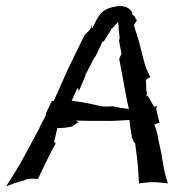

<svg xmlns="http://www.w3.org/2000/svg" viewBox="-20 -601 602 645"><path d="M2 23 3 24C19 18 40 10 61 5L72 0C84 -1 97 -1 108 0V-1C127 -40 146 -82 167 -119V-120C164 -120 163 -125 162 -127C167 -142 169 -159 173 -171C188 -170 208 -173 223 -176L239 -188C240 -189 244 -190 245 -191C241 -191 237 -195 233 -196C247 -196 262 -195 278 -195H327C356 -194 388 -196 415 -198C416 -181 420 -158 423 -141V-139C424 -139 424 -138 424 -138L430 -123C431 -123 431 -122 431 -122L432 -121C433 -121 434 -120 434 -120V-119L440 -73C444 -44 445 -12 447 15H448C461 13 479 11 493 11H503C517 12 531 14 543 15H544C539 0 534 -17 531 -34L523 -78L524 -79L523 -80V-81L511 -137C509 -153 503 -171 498 -184C503 -181 511 -190 516 -188V-189C512 -203 508 -220 505 -235V-236C504 -239 508 -245 509 -247C507 -245 501 -243 498 -242L476 -280C474 -280 472 -279 470 -278C471 -280 473 -282 473 -284C473 -285 474 -290 473 -290C470 -303 472 -318 470 -332C474 -336 480 -341 485 -341V-342C479 -355 470 -371 466 -387L454 -433C448 -462 437 -491 430 -517C431 -518 435 -524 435 -526L437 -528C437 -530 440 -533 441 -534C436 -534 435 -542 433 -544C432 -548 424 -551 424 -553C424 -554 424 -554 425 -555C421 -572 403 -581 379 -581C378 -581 377 -580 377 -580C317 -574 310 -545 290 -506C290 -507 289 -507 289 -508C287 -510 289 -514 289 -516H288C286 -504 277 -495 270 -489C270 -488 266 -485 265 -485C246 -447 226 -405 207 -366L162 -265C162 -264 161 -263 161 -262H158C157 -262 156 -263 155 -263C149 -250 142 -236 135 -222L134 -214L112 -171V-168L110 -166L62 -77C44 -43 21 -7 2 23ZM221 -263 240 -305C242 -303 245 -300 245 -296C245 -295 244 -293 245 -293L246 -297L267 -347C267 -348 268 -351 267 -352C268 -353 271 -356 271 -357L295 -404L302 -414C309 -429 318 -446 324 -461C324 -461 328 -462 329 -462C337 -477 348 -491 355 -505H356C357 -506 360 -509 362 -510L366 -516C371 -520 374 -524 377 -528C378 -511 380 -491 382 -473C382 -470 380 -467 380 -464C383 -450 385 -435 388 -420L381 -405V-403C381 -403 381 -402 380 -402L381 -401C384 -387 386 -372 389 -358L402 -288C405 -270 409 -251 413 -235C397 -237 376 -239 361 -244C349 -243 335 -243 322 -243C322 -243 324 -244 324 -244C324 -244 323 -244 322 -244L265 -256C249 -258 234 -261 220 -263Z"/></svg>

Font: Charger Mayhem
Style: Obl
Weight: 400
Designer: Jasper
Foundry: Cannot Into Space Fonts
Version: Version 0.98